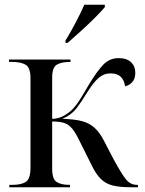

<svg xmlns="http://www.w3.org/2000/svg" viewBox="-20 -786 607 806"><path d="M255 -616Q276 -650 297.5 -691Q319 -732 334 -766H420V-756Q406 -739 378.5 -711.5Q351 -684 319.5 -655.5Q288 -627 264 -606H255ZM19 0V-10H33Q69 -10 88.5 -22.5Q108 -35 108 -82V-457Q108 -502 88 -514Q68 -526 31 -526H18V-536H276V-526H273Q238 -526 218.5 -514.5Q199 -503 199 -460V-287Q225 -288 245 -298.5Q265 -309 282 -325Q299 -342 315.5 -368Q332 -394 352 -429Q389 -490 415 -516Q441 -542 478 -542Q512 -542 530 -525Q548 -508 548 -481Q548 -455 535 -441Q522 -427 505 -424Q502 -448 487.5 -463Q473 -478 444 -478Q416 -478 394 -459Q372 -440 344 -395Q321 -357 301 -331Q281 -305 242 -287Q292 -286 324 -277.5Q356 -269 377.5 -249Q399 -229 416 -196L456 -119Q489 -58 508 -34Q527 -10 555 -10H559V0H529Q482 0 452.5 -7.5Q423 -15 402 -36Q381 -57 362 -98L316 -190Q298 -228 283 -246Q268 -264 249 -270Q230 -276 199 -276V-78Q199 -34 218 -22Q237 -10 271 -10H274V0Z"/></svg>

Font: Noto Serif Display SemiCondensed
Style: Regular
Weight: 400
Width: 4
Designer: Monotype Design Team
Foundry: Monotype Imaging Inc.
Version: Version 2.009